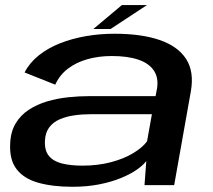

<svg xmlns="http://www.w3.org/2000/svg" viewBox="-20 -727 838 754"><path d="M264.5 6.5Q322 6.5 369.8 -3Q417.5 -12.5 454.8 -27.8Q492 -43 517 -60.5Q542 -78 554.5 -94.5L547.5 0H664L729.5 -368.5Q743 -445.5 711 -495.2Q679 -545 607.2 -569.8Q535.5 -594.5 430 -594.5Q371.5 -594.5 317 -585Q262.5 -575.5 215.2 -556.8Q168 -538 132.2 -509.5Q96.5 -481 76.5 -442.5L197 -394.5Q214 -432.5 247 -457.5Q280 -482.5 324.2 -494.8Q368.5 -507 419 -507Q480.5 -507 522.5 -493Q564.5 -479 584 -450.2Q603.5 -421.5 596.5 -378.5L591 -349.5H330.5Q290.5 -349.5 247.5 -345Q204.5 -340.5 165 -328.8Q125.5 -317 93.2 -296Q61 -275 41.5 -242.5Q22 -210 20 -164Q16.5 -100 45 -62.8Q73.5 -25.5 130 -9.5Q186.5 6.5 264.5 6.5ZM303 -76.5Q257.5 -76.5 223.5 -85Q189.5 -93.5 172 -114.8Q154.5 -136 156.5 -174.5Q158 -206.5 173.5 -227Q189 -247.5 214.5 -258.5Q240 -269.5 271.5 -274Q303 -278.5 337 -278.5H576.5L557.5 -172Q539.5 -147.5 503 -125.5Q466.5 -103.5 415.5 -90Q364.5 -76.5 303 -76.5ZM346.5 -613H414L557 -707H458.5Z"/></svg>

Font: Anybody Expanded Medium
Style: Italic
Weight: 500
Width: 7
Italic angle: -10°
Version: Version 1.113;gftools[0.9.25]